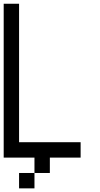

<svg xmlns="http://www.w3.org/2000/svg" viewBox="-20 -937 540 1040"><path d="M0 -83.3V-916.7H83.3V-166.7H416.7V-83.3H250V0H166.7V-83.3ZM83.3 83.3V0H166.7V83.3Z"/></svg>

Font: GalmuriMono11 Regular
Style: Regular
Weight: 400
Designer: Lee Minseo (quiple)
Version: Version 2.399;hotconv 1.1.1;makeotfexe 2.6.0 DEVELOPMENT